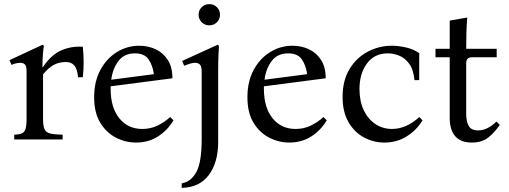

<svg xmlns="http://www.w3.org/2000/svg" viewBox="-20 -677 2471 932"><path d="M49 0V-23Q72 -24 85 -29Q98 -34 103.5 -50Q109 -66 109 -101V-330Q109 -356 101 -364Q93 -372 79 -372Q68 -372 57.5 -369.5Q47 -367 36 -362L26 -385L187 -460L193 -454Q191 -445 188.5 -415.5Q186 -386 186 -351H188Q229 -412 278.5 -433Q328 -454 382 -450Q390 -376 382 -302H359Q355 -343 340.5 -359.5Q326 -376 300 -376Q267 -376 241 -362Q215 -348 189 -316V-101Q189 -66 196 -50Q203 -34 223.5 -29Q244 -24 284 -23V0Z M640 15Q589 15 542.5 -9Q496 -33 466.5 -81.5Q437 -130 437 -205Q437 -281 467 -337Q497 -393 547 -424Q597 -455 656 -455Q699 -455 735.5 -438Q772 -421 794.5 -386Q817 -351 817 -297L517 -258Q517 -253 517 -247Q517 -155 559 -103Q601 -51 671 -51Q711 -51 745 -67.5Q779 -84 806 -109L822 -93Q794 -45 747.5 -15Q701 15 640 15ZM635 -418Q583 -418 555 -381Q527 -344 520 -290L727 -317Q721 -360 701 -389Q681 -418 635 -418Z M1037 -460 1043 -454Q1042 -446 1040.5 -411Q1039 -376 1039 -328V13Q1039 111 994 172Q949 233 862 235V213Q908 205 933.5 157.5Q959 110 959 -2V-327Q959 -355 950.5 -363.5Q942 -372 928 -372Q915 -372 900.5 -367.5Q886 -363 874 -358L864 -381ZM996 -554Q974 -554 959 -569Q944 -584 944 -606Q944 -627 959 -642Q974 -657 996 -657Q1018 -657 1033 -642Q1048 -627 1048 -606Q1048 -584 1033 -569Q1018 -554 996 -554Z M1384 15Q1333 15 1286.5 -9Q1240 -33 1210.5 -81.5Q1181 -130 1181 -205Q1181 -281 1211 -337Q1241 -393 1291 -424Q1341 -455 1400 -455Q1443 -455 1479.5 -438Q1516 -421 1538.5 -386Q1561 -351 1561 -297L1261 -258Q1261 -253 1261 -247Q1261 -155 1303 -103Q1345 -51 1415 -51Q1455 -51 1489 -67.5Q1523 -84 1550 -109L1566 -93Q1538 -45 1491.5 -15Q1445 15 1384 15ZM1379 -418Q1327 -418 1299 -381Q1271 -344 1264 -290L1471 -317Q1465 -360 1445 -389Q1425 -418 1379 -418Z M1846 15Q1794 15 1747.5 -9.5Q1701 -34 1672 -83.5Q1643 -133 1643 -207Q1643 -286 1676.5 -341.5Q1710 -397 1765 -426Q1820 -455 1882 -455Q1913 -455 1949.5 -447Q1986 -439 2015 -419V-288H1992Q1987 -340 1966 -368Q1945 -396 1917.5 -407Q1890 -418 1863 -418Q1797 -418 1761 -368.5Q1725 -319 1725 -245Q1725 -186 1745.5 -142.5Q1766 -99 1802 -75Q1838 -51 1883 -51Q1918 -51 1952.5 -66.5Q1987 -82 2015 -109L2031 -93Q2003 -46 1955 -15.5Q1907 15 1846 15Z M2390 -87 2406 -71Q2382 -35 2351 -10Q2320 15 2270 15Q2230 15 2206.5 -1Q2183 -17 2173 -43.5Q2163 -70 2163 -101V-399H2094V-440H2163V-577L2248 -592Q2245 -554 2244 -516Q2243 -478 2243 -440H2391V-399H2274Q2257 -399 2250 -392Q2243 -385 2243 -368V-122Q2243 -90 2254.5 -67Q2266 -44 2302 -44Q2323 -44 2345 -54.5Q2367 -65 2390 -87Z"/></svg>

Font: Bona Nova
Style: Regular
Weight: 400
Designer: Mateusz Machalski
Foundry: Capitalics
Version: Version 4.001; ttfautohint (v1.8.3)